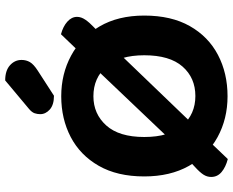

<svg xmlns="http://www.w3.org/2000/svg" viewBox="-99 -781 898 740"><g transform="rotate(-90 350.0 -411.0)"><path d="M191 -70 107 18Q76 10 57 -6Q38 -22 38 -46Q38 -62 47 -76Q56 -90 77 -109L110 -140ZM616 -499 585 -469 518 -552 588 -625Q618 -617 636.5 -600.5Q655 -584 655 -563Q655 -547 644 -531Q633 -515 616 -499ZM524 -411 229 -104 181 -203 455 -491ZM660 -304Q660 -200 619.5 -128.5Q579 -57 508.5 -20Q438 17 349 17Q262 17 191.5 -21.5Q121 -60 80.5 -132Q40 -204 40 -304Q40 -408 81 -479.5Q122 -551 192 -587.5Q262 -624 349 -624Q435 -624 505.5 -586Q576 -548 618 -476.5Q660 -405 660 -304ZM507 -304Q507 -399 463.5 -449.5Q420 -500 349 -500Q281 -500 236.5 -450.5Q192 -401 192 -304Q192 -207 236 -157Q280 -107 350 -107Q420 -107 463.5 -156.5Q507 -206 507 -304ZM300 -748 410 -840Q448 -840 468.5 -821.5Q489 -803 489 -777Q489 -759 480.5 -744.5Q472 -730 447 -714L351 -652Q316 -652 298 -668Q280 -684 280 -705Q280 -716 283.5 -726.5Q287 -737 300 -748Z"/></g></svg>

Font: Baloo Bhaijaan 2
Style: Bold
Weight: 700
Designer: Sanskriti Dholi, Noopur Datye and Ek Type
Foundry: Ek Type
Version: Version 1.701